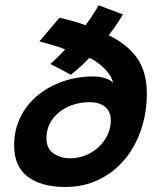

<svg xmlns="http://www.w3.org/2000/svg" viewBox="-20 -718 640 746"><path d="M233.5 8.5Q141.5 8.5 88.2 -31.2Q35 -71 35 -152.5Q35 -214 59.5 -263.2Q84 -312.5 127 -347.8Q170 -383 225.5 -402Q281 -421 343 -421Q370 -421 391.8 -413Q413.5 -405 419.5 -395Q415.5 -416 399.5 -436Q383.5 -456 363.5 -471.2Q343.5 -486.5 327 -493Q312.5 -477.5 292.5 -459.2Q272.5 -441 255 -427.5Q235.5 -438.5 212 -450.8Q188.5 -463 175.5 -469.5Q181 -474 188.8 -481.2Q196.5 -488.5 205 -496.8Q213.5 -505 221 -513Q228.5 -521 233 -526Q220.5 -531.5 202.5 -537.2Q184.5 -543 166 -548.2Q147.5 -553.5 133 -557L211 -649Q221 -647 236 -643.2Q251 -639.5 266.2 -635Q281.5 -630.5 294 -626.5Q306.5 -622.5 312.5 -620Q320.5 -630.5 329.5 -643.8Q338.5 -657 347.5 -671Q356.5 -685 363 -697.5L457.5 -662Q450.5 -649.5 441 -635Q431.5 -620.5 421.5 -606.5Q411.5 -592.5 402.5 -581Q477 -544.5 513.8 -490.8Q550.5 -437 550.5 -355Q550.5 -280 528 -213.8Q505.5 -147.5 463.8 -97.8Q422 -48 363.5 -19.8Q305 8.5 233.5 8.5ZM252.5 -103Q283 -103 311.2 -114Q339.5 -125 361.8 -145.2Q384 -165.5 397.2 -192.5Q410.5 -219.5 410.5 -250.5Q410.5 -283.5 389 -302.2Q367.5 -321 327.5 -321Q283 -321 245 -303.5Q207 -286 183.8 -254.5Q160.5 -223 160.5 -180Q160.5 -140.5 188.2 -121.8Q216 -103 252.5 -103Z"/></svg>

Font: Grandstander Thin SemiBold
Style: Italic
Weight: 600
Italic angle: -15°
Version: Version 1.200